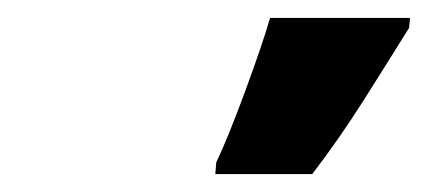

<svg xmlns="http://www.w3.org/2000/svg" viewBox="-20 -800 486 214"><path d="M328 -606Q358 -645 385.5 -688.5Q413 -732 436 -769L437 -780H281Q273 -752 253.5 -699Q234 -646 221 -619L220 -606Z"/></svg>

Font: Noto Sans Display SemiCondensed Black
Style: Italic
Weight: 900
Width: 4
Designer: Monotype Design team
Foundry: Monotype Imaging Inc.
Version: 1.000